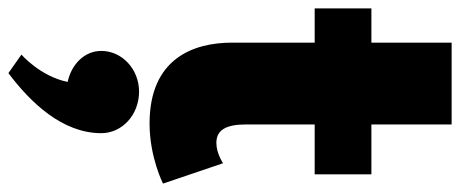

<svg xmlns="http://www.w3.org/2000/svg" viewBox="-341 -405 1095 457"><g transform="rotate(90 206.5 -176.5)"><path d="M79.5 -513H-2V-378H79.5V-181C79.5 -90 116.8 15 272 15C352.2 15 415 -17 415 -17L366.5 -160C366.5 -160 343.5 -144 318.2 -144C287.3 -144 274.2 -167 274.2 -215V-378H393V-513H274.2V-704H79.5ZM196 40C143.2 40 99.2 80 99.2 130C99.2 170 131.2 201 173 210C159.8 275 108 320 108 320L152 351C221.3 299 295 223 295 130C295 80 251 40 196 40Z"/></g></svg>

Font: Hussar
Style: BdWide
Weight: 700
Foundry: Cannot Into Space Fonts
Version: Version 2.00